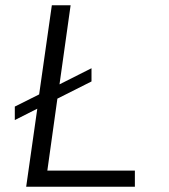

<svg xmlns="http://www.w3.org/2000/svg" viewBox="-20 -706 640 726"><path d="M79 0 121 -295 36 -252V-303L128 -349L176 -686H247L205 -387L326 -448V-398L197 -333L159 -61H490V0Z"/></svg>

Font: Chivo Mono Medium ExtraLight
Style: Italic
Weight: 250
Italic angle: -8.05°
Monospace: yes
Version: Version 1.008